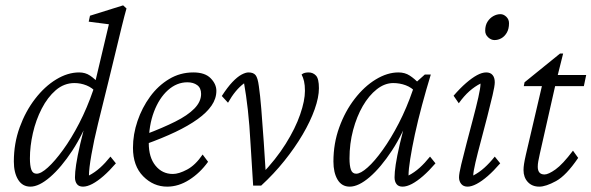

<svg xmlns="http://www.w3.org/2000/svg" viewBox="-20 -696 2230 724"><path d="M94.7 7.8Q64.5 7.8 48.3 -18.6Q32.2 -44.9 32.2 -86.9Q32.2 -155.3 54.2 -215.8Q76.2 -276.4 112.3 -323.2Q148.4 -370.1 191.9 -396.5Q235.4 -422.9 278.3 -422.9Q301.8 -422.9 319.3 -411.1Q336.9 -399.4 354.5 -379.9L343.8 -346.7Q328.1 -365.2 306.2 -374Q284.2 -382.8 260.7 -382.8Q221.7 -382.8 190.4 -356Q159.2 -329.1 137.2 -286.1Q115.2 -243.2 104 -193.8Q92.8 -144.5 92.8 -98.6Q92.8 -71.3 98.1 -56.2Q103.5 -41 118.2 -41Q134.8 -41 160.6 -64.5Q186.5 -87.9 217.8 -130.9Q249 -173.8 278.8 -231.4Q308.6 -289.1 332 -357.4L336.9 -377.9L390.6 -604.5L314.5 -614.3L319.3 -636.7L444.3 -675.8L457 -664.1Q450.2 -640.6 439 -595.2Q427.7 -549.8 415 -496.1Q402.3 -442.4 389.6 -391.6L349.6 -229.5Q334 -166 324.7 -112.8Q315.4 -59.6 315.4 -34.2Q337.9 -45.9 357.4 -63.5Q377 -81.1 396.5 -105.5L417 -80.1Q392.6 -51.8 370.1 -32.2Q347.7 -12.7 328.1 -2.4Q308.6 7.8 293 7.8Q277.3 7.8 270 -2Q262.7 -11.7 262.7 -27.3Q262.7 -45.9 267.1 -75.7Q271.5 -105.5 282.7 -153.8Q293.9 -202.1 314.5 -276.4H325.2Q294.9 -192.4 252.9 -128.4Q210.9 -64.5 168.9 -28.3Q127 7.8 94.7 7.8Z M610.4 7.8Q558.6 7.8 520 -31.2Q481.4 -70.3 481.4 -138.7Q481.4 -189.5 498.5 -239.7Q515.6 -290 545.9 -331.5Q576.2 -373 617.7 -397.9Q659.2 -422.9 709 -422.9Q752.9 -422.9 774.4 -400.9Q795.9 -378.9 795.9 -353.5Q795.9 -324.2 777.8 -297.9Q759.8 -271.5 725.1 -246.6Q690.4 -221.7 641.1 -198.2Q591.8 -174.8 529.3 -152.3V-189.5Q593.8 -213.9 640.6 -237.3Q687.5 -260.7 712.9 -286.6Q738.3 -312.5 738.3 -341.8Q738.3 -364.3 723.6 -375Q709 -385.7 686.5 -385.7Q646.5 -385.7 613.3 -356Q580.1 -326.2 560.5 -274.4Q541 -222.7 541 -156.2Q541 -102.5 566.4 -71.3Q591.8 -40 631.8 -40Q654.3 -40 685.5 -56.6Q716.8 -73.2 744.1 -113.3L764.6 -85.9Q734.4 -43.9 693.8 -18.1Q653.3 7.8 610.4 7.8Z M934.6 3.9 924.8 -153.3Q920.9 -225.6 914.6 -281.7Q908.2 -337.9 900.4 -381.8Q867.2 -357.4 839.8 -308.6L816.4 -334Q837.9 -367.2 856.4 -386.7Q875 -406.2 890.6 -414.6Q906.2 -422.9 917 -422.9Q935.5 -422.9 943.8 -412.6Q952.1 -402.3 956.1 -371.1Q960.9 -338.9 965.3 -285.2Q969.7 -231.4 974.6 -160.2L982.4 -39.1L964.8 -37.1Q1020.5 -94.7 1057.1 -153.3Q1093.8 -211.9 1111.8 -264.2Q1129.9 -316.4 1129.9 -353.5Q1129.9 -375 1126.5 -389.6Q1123 -404.3 1117.2 -415Q1123 -419.9 1129.9 -421.4Q1136.7 -422.9 1143.6 -422.9Q1160.2 -422.9 1171.4 -411.1Q1182.6 -399.4 1182.6 -363.3Q1182.6 -329.1 1166.5 -283.7Q1150.4 -238.3 1121.1 -188.5Q1091.8 -138.7 1052.2 -89.4Q1012.7 -40 964.8 3.9Z M1298.8 7.8Q1268.6 7.8 1252.9 -18.6Q1237.3 -44.9 1237.3 -86.9Q1237.3 -155.3 1259.3 -215.8Q1281.2 -276.4 1317.4 -323.2Q1353.5 -370.1 1397 -396.5Q1440.4 -422.9 1482.4 -422.9Q1506.8 -422.9 1524.9 -411.1Q1543 -399.4 1561.5 -379.9L1548.8 -347.7Q1532.2 -366.2 1509.8 -374.5Q1487.3 -382.8 1462.9 -382.8Q1430.7 -382.8 1400.9 -359.4Q1371.1 -335.9 1348.1 -296.4Q1325.2 -256.8 1311.5 -205.6Q1297.9 -154.3 1297.9 -98.6Q1297.9 -71.3 1303.2 -56.2Q1308.6 -41 1323.2 -41Q1339.8 -41 1366.2 -64.5Q1392.6 -87.9 1423.3 -130.9Q1454.1 -173.8 1483.9 -231.4Q1513.7 -289.1 1537.1 -357.4L1543.9 -380.9L1582 -415H1604.5Q1586.9 -357.4 1571.3 -299.3Q1555.7 -241.2 1544.4 -189Q1533.2 -136.7 1526.9 -96.7Q1520.5 -56.6 1520.5 -34.2Q1543 -45.9 1562.5 -63.5Q1582 -81.1 1601.6 -105.5L1622.1 -80.1Q1597.7 -51.8 1575.2 -32.2Q1552.7 -12.7 1533.2 -2.4Q1513.7 7.8 1498 7.8Q1482.4 7.8 1475.1 -2Q1467.8 -11.7 1467.8 -27.3Q1467.8 -45.9 1472.2 -75.7Q1476.6 -105.5 1487.8 -153.8Q1499 -202.1 1519.5 -276.4H1530.3Q1500 -192.4 1458 -128.4Q1416 -64.5 1374 -28.3Q1332 7.8 1298.8 7.8Z M1743.2 7.8Q1727.5 7.8 1719.2 -2.4Q1710.9 -12.7 1710.9 -27.3Q1710.9 -41 1719.2 -75.7Q1727.5 -110.4 1739.3 -155.3Q1751 -200.2 1763.2 -246.1Q1775.4 -292 1783.7 -328.6Q1792 -365.2 1792 -380.9Q1770.5 -370.1 1750 -352.1Q1729.5 -334 1710 -306.6L1690.4 -335Q1714.8 -363.3 1737.3 -382.8Q1759.8 -402.3 1778.8 -412.6Q1797.9 -422.9 1813.5 -422.9Q1829.1 -422.9 1837.4 -413.1Q1845.7 -403.3 1845.7 -385.7Q1845.7 -372.1 1837.4 -336.9Q1829.1 -301.8 1817.4 -255.9Q1805.7 -210 1793.5 -164.6Q1781.2 -119.1 1772.9 -83.5Q1764.6 -47.9 1764.6 -34.2Q1787.1 -45.9 1806.6 -63.5Q1826.2 -81.1 1845.7 -105.5L1866.2 -80.1Q1841.8 -51.8 1819.3 -32.2Q1796.9 -12.7 1777.3 -2.4Q1757.8 7.8 1743.2 7.8ZM1844.7 -544.9Q1832 -544.9 1820.8 -555.2Q1809.6 -565.4 1809.6 -580.1Q1809.6 -600.6 1818.4 -614.3Q1827.1 -627.9 1840.3 -635.3Q1853.5 -642.6 1867.2 -642.6Q1878.9 -642.6 1889.2 -632.8Q1899.4 -623 1899.4 -608.4Q1899.4 -586.9 1891.1 -572.8Q1882.8 -558.6 1870.6 -551.8Q1858.4 -544.9 1844.7 -544.9Z M2160.2 -100.6Q2115.2 -34.2 2076.7 -13.2Q2038.1 7.8 2013.7 7.8Q1986.3 7.8 1970.2 -9.8Q1954.1 -27.3 1954.1 -54.7Q1954.1 -65.4 1956.1 -78.1Q1958 -90.8 1962.9 -112.3L2023.4 -371.1H1955.1L1958 -385.7L2091.8 -494.1H2103.5L2078.1 -392.6L2015.6 -116.2Q2011.7 -98.6 2009.8 -87.9Q2007.8 -77.1 2007.8 -67.4Q2007.8 -38.1 2033.2 -38.1Q2047.9 -38.1 2074.7 -57.1Q2101.6 -76.2 2140.6 -127.9ZM2048.8 -371.1 2058.6 -413.1H2190.4L2181.6 -371.1Z"/></svg>

Font: Crimson Pro ExtraLight
Style: Italic
Weight: 250
Italic angle: -12°
Designer: Jacques Le Bailly
Foundry: Baron von Fonthausen
Version: Version 1.003